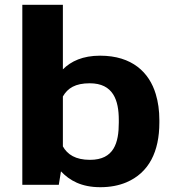

<svg xmlns="http://www.w3.org/2000/svg" viewBox="-20 -770 749 800"><path d="M242 -481V-750H73V0H225L234 -56C270 -18 319 10 398 10C439 10 475 3 506 -10C601 -50 644 -139 644 -259V-270C644 -309 639 -345 629 -378C602 -468 531 -538 397 -538C325 -538 276 -515 242 -481ZM355 -104C295 -104 261 -126 242 -160V-368C262 -403 294 -423 354 -423C452 -423 475 -352 475 -270V-259C475 -175 455 -104 355 -104Z"/></svg>

Font: Asimov
Style: XWid
Weight: 500
Designer: Google
Version: Version 2.000980; 2014